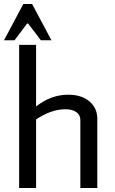

<svg xmlns="http://www.w3.org/2000/svg" viewBox="-28 -943 576 963"><path d="M153 -718V-409Q228 -468 314 -468Q381 -468 420.5 -434.5Q460 -401 460 -347V0H375V-341Q375 -367 354.5 -381Q334 -395 300 -395Q229 -395 153 -344V0H68V-718ZM230 -741H177L113 -825H108L45 -741H-8L89 -923H133Z"/></svg>

Font: Average Sans
Style: Regular
Weight: 400
Designer: Eduardo Rodriguez Tunni
Foundry: Eduardo Rodriguez Tunni
Version: Version 1.002